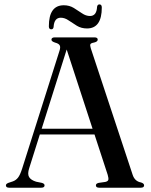

<svg xmlns="http://www.w3.org/2000/svg" viewBox="-20 -874 702 894"><path d="M187.5 -11Q187.5 0 172 0H22.5Q7.5 0 7.5 -11Q7.5 -18 19 -22.5L40 -29.5Q54 -34.5 63.8 -46.8Q73.5 -59 83 -88.5L257 -637.5Q262.5 -654 258.2 -662.5Q254 -671 237 -675.5Q219.5 -681 219.5 -689Q219.5 -700 235.5 -700H419.5Q435 -700 435 -689.5Q435 -680 418.5 -676Q403.5 -673.5 401 -668.2Q398.5 -663 402.5 -650L597.5 -60.5Q607.5 -29.5 636.5 -24.5Q651 -20 651 -11Q651 0 635.5 0H442Q426.5 0 426.5 -11Q426.5 -19.5 439.5 -22.5L471 -27Q483 -30 484.5 -37.2Q486 -44.5 481.5 -60L420 -248H165.5L116 -91Q107 -63.5 115.5 -49.5Q124 -35.5 148 -28L175 -22.5Q187.5 -19 187.5 -11ZM174 -274.5H411L290.5 -643.5ZM385 -741.5Q358.5 -741.5 338 -754Q317.5 -766.5 299.5 -779Q281.5 -791.5 263 -791.5Q232 -791.5 229.5 -748Q228 -737.5 218.5 -737.5Q207.5 -737.5 207.5 -751.5Q207.5 -849.5 277 -849.5Q303 -849.5 323.5 -837Q344 -824.5 362 -812Q380 -799.5 399 -799.5Q430 -799.5 432 -842.5Q434 -853.5 443 -853.5Q454 -853.5 454 -839Q454 -741.5 385 -741.5Z"/></svg>

Font: Fraunces 72pt S000
Style: Regular
Weight: 400
Version: Version 1.000; ttfautohint (v1.8.3)